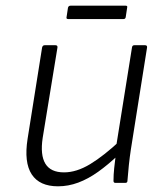

<svg xmlns="http://www.w3.org/2000/svg" viewBox="-20 -643 573 675"><path d="M184 12Q119 12 91.5 -30Q64 -72 77 -155L128 -476Q130 -484 137 -484H175Q183 -484 182 -476L130 -158Q121 -98 139.5 -67.5Q158 -37 205 -37Q249 -37 297 -66Q345 -95 406 -152L397 -99Q360 -64 325 -39Q290 -14 255 -1Q220 12 184 12ZM386 0Q379 0 379 -7Q379 -29 381.5 -52Q384 -75 387 -99L388 -126L444 -476Q445 -484 452 -484H490Q498 -484 497 -476L440 -117Q436 -91 433 -62.5Q430 -34 428 -7Q428 0 420 0ZM220 -576Q212 -576 214 -583L219 -616Q221 -623 228 -623H422Q429 -623 427 -616L422 -583Q421 -576 414 -576Z"/></svg>

Font: Sofia Sans Light
Style: Italic
Weight: 300
Italic angle: -9°
Version: Version 4.100-B